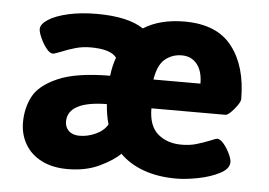

<svg xmlns="http://www.w3.org/2000/svg" viewBox="-41 -513 801 572"><g transform="rotate(5 360.0 -227.0)"><path d="M35.6 -120.1Q35.6 -162.6 53.7 -197.5Q71.8 -232.4 126.2 -256.3Q180.7 -280.3 282.2 -280.8Q285.6 -311 294.9 -335.9Q276.9 -359.9 217.3 -359.9Q193.8 -359.9 172.6 -354Q151.4 -348.1 129.4 -338.9Q126 -337.9 117.9 -334.7Q109.9 -331.5 106 -331.5Q97.2 -331.5 86.7 -344.7Q76.2 -357.9 68.6 -375Q61 -392.1 61 -400.9Q61 -416 82.5 -429.9Q104 -443.8 142.1 -452.4Q180.2 -460.9 226.6 -460.9Q320.3 -460.9 366.7 -429.7Q416 -460.9 489.7 -460.9Q586.4 -460.9 631.8 -402.1Q677.2 -343.3 677.2 -245.6Q677.2 -238.8 668.9 -226.6Q660.6 -214.4 650.4 -204.6Q640.1 -194.8 634.8 -194.8H413.1Q413.1 -142.1 440.9 -118.4Q468.8 -94.7 511.7 -94.7Q535.6 -94.7 555.2 -100.3Q574.7 -106 596.7 -114.7Q612.8 -121.6 616.7 -121.6Q625.5 -121.6 636 -109.1Q646.5 -96.7 654.1 -80.6Q661.6 -64.5 661.6 -55.7Q661.6 -35.6 634.5 -21.5Q607.4 -7.3 570.3 0Q533.2 7.3 504.9 7.3Q449.7 7.3 407.2 -8.1Q364.7 -23.4 335.9 -52.2Q314.5 -30.8 273.9 -11.7Q233.4 7.3 179.7 7.3Q134.3 7.3 101.8 -9.3Q69.3 -25.9 52.5 -54.9Q35.6 -84 35.6 -120.1ZM552.2 -280.8Q552.2 -317.9 535.4 -338.9Q518.6 -359.9 489.7 -359.9Q461.9 -359.9 440.4 -342.8Q418.9 -325.7 411.6 -280.8ZM290 -135.7Q282.2 -162.6 279.8 -195.8Q163.1 -194.3 163.1 -133.3Q163.1 -116.2 174.6 -105.5Q186 -94.7 206.5 -94.7Q231 -94.7 254.6 -105.5Q278.3 -116.2 290 -135.7Z"/></g></svg>

Font: Jaldi
Style: Bold
Weight: 400
Designer: Pablo Cosgaya and Nicolas Silva
Foundry: Omnibus-Type
Version: Version 1.007